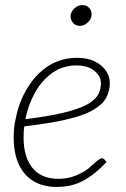

<svg xmlns="http://www.w3.org/2000/svg" viewBox="-20 -731 498 757"><path d="M204 6Q149 6 111 -17.5Q73 -41 53.5 -84.5Q34 -128 34 -188Q34 -206 35.5 -225Q37 -244 42 -263Q49 -301 63.5 -336Q78 -371 100 -402Q110 -417 122.5 -430.5Q135 -444 149 -455Q176 -478 210 -490.5Q244 -503 283 -503Q326 -503 354.5 -488.5Q383 -474 398 -451.5Q413 -429 413 -404Q413 -372 399 -346Q385 -320 350 -299Q322 -282 278.5 -269.5Q235 -257 183 -248Q131 -239 76 -233Q74 -222 73.5 -209.5Q73 -197 73 -188Q73 -113 107.5 -69.5Q142 -26 211 -26Q247 -26 278 -38.5Q309 -51 329 -67Q337 -74 347.5 -83.5Q358 -93 367.5 -100Q377 -107 382 -107Q387 -107 391 -103L400 -92Q354 -43 308.5 -18.5Q263 6 204 6ZM80 -261Q129 -267 177 -275.5Q225 -284 264 -295.5Q303 -307 327 -321Q356 -338 367 -358.5Q378 -379 378 -403Q378 -430 352.5 -451.5Q327 -473 281 -473Q227 -473 185.5 -443Q144 -413 117.5 -365Q91 -317 80 -261ZM295 -629Q278 -629 267.5 -641.5Q257 -654 258 -670Q261 -687 274.5 -699Q288 -711 305 -711Q322 -711 332.5 -699Q343 -687 341 -670Q339 -654 325 -641.5Q311 -629 295 -629Z"/></svg>

Font: Aleo ExtraLight
Style: Italic
Weight: 250
Italic angle: -7°
Designer: Alessio Laiso
Foundry: Alessio Laiso
Version: Version 2.001;gftools[0.9.29]